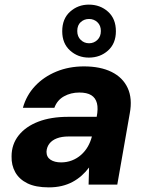

<svg xmlns="http://www.w3.org/2000/svg" viewBox="-20 -798 636 830"><path d="M191 12Q134 12 98.5 -5.5Q63 -23 46 -53.5Q29 -84 30 -122Q30 -174 60.5 -212.5Q91 -251 145.5 -272Q200 -293 275 -293H398Q405 -329 399 -352Q393 -375 374.5 -386.5Q356 -398 323 -398Q286 -398 256.5 -381.5Q227 -365 215 -332H79Q94 -386 131.5 -426Q169 -466 223.5 -488.5Q278 -511 343 -511Q414 -511 462.5 -487Q511 -463 532 -417.5Q553 -372 541 -308L487 0H363L365 -74Q351 -55 333 -39Q315 -23 293.5 -11.5Q272 0 246.5 6Q221 12 191 12ZM244 -96Q269 -96 291 -104.5Q313 -113 330.5 -128.5Q348 -144 359.5 -164Q371 -184 377 -207V-208H276Q247 -208 226 -200Q205 -192 193.5 -177Q182 -162 181 -142Q181 -119 198.5 -107.5Q216 -96 244 -96ZM364 -549Q317 -549 283 -579.5Q249 -610 249 -663Q249 -717 283 -747.5Q317 -778 364 -778Q413 -778 447 -747.5Q481 -717 481 -663Q481 -610 447 -579.5Q413 -549 364 -549ZM365 -611Q386 -611 401 -625.5Q416 -640 416 -664Q416 -688 401 -702Q386 -716 365 -716Q344 -716 329 -702.5Q314 -689 314 -664Q314 -640 329 -625.5Q344 -611 365 -611Z"/></svg>

Font: DM Sans 20pt ExtraBold
Style: Italic
Weight: 800
Italic angle: -10°
Version: Version 4.004;gftools[0.9.30]